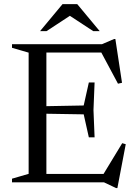

<svg xmlns="http://www.w3.org/2000/svg" viewBox="-20 -904 676 952"><path d="M449 -495 443.5 -358.5 449 -223H420.5L395 -337L153.5 -341V-376.5L395 -381L420.5 -495ZM585 -493.5 565 -489 476.5 -654.5 520.5 -643.5H152.5V-685H486L545.5 -710.5H552ZM485.5 -28.5 586 -194 603.5 -189 562 28.5H555.5L495.5 0H152.5V-41.5H526.5ZM39.5 0V-18L122 -42V-643L39.5 -667V-685H210V0ZM316 -832.5H337L210.5 -749.5H178.5L290 -883.5H363L474.5 -749.5H442.5Z"/></svg>

Font: Newsreader 36pt
Style: Regular
Weight: 400
Designer: Hugues Gentile
Foundry: Production Type
Version: Version 1.003